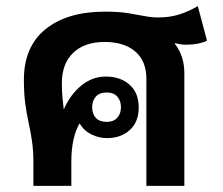

<svg xmlns="http://www.w3.org/2000/svg" viewBox="-20 -607 728 627"><path d="M89 0V-77Q89 -115 84.5 -146Q80 -177 73.5 -206Q67 -235 62.5 -268.5Q58 -302 58 -346Q58 -455 129 -512Q200 -569 323 -569Q368 -569 398.5 -564Q429 -559 452 -554.5Q475 -550 497 -550Q535 -550 566 -560Q597 -570 626 -587L656 -474Q628 -461 589 -461Q571 -461 552 -466L551 -464Q582 -424 582 -368V0H458V-350Q458 -408 421.5 -439Q385 -470 322 -470Q256 -470 219 -434.5Q182 -399 182 -335Q182 -308 184 -288Q186 -268 188 -251H189Q210 -299 246 -328Q282 -357 325 -357Q373 -357 403 -330.5Q433 -304 433 -256Q433 -209 404 -182.5Q375 -156 329 -156Q303 -156 278.5 -168Q254 -180 240 -204Q228 -185 220.5 -153Q213 -121 213 -81V0ZM328 -209Q351 -209 363 -222.5Q375 -236 375 -257Q375 -278 363 -291.5Q351 -305 328 -305Q305 -305 293 -291.5Q281 -278 281 -257Q281 -235 293 -222Q305 -209 328 -209Z"/></svg>

Font: Noto Sans Thai Looped SemiBold
Style: Regular
Weight: 600
Designer: Sasikarn Vongin, Ben Mitchell
Foundry: The Fontpad Ltd
Version: Version 1.001; ttfautohint (v1.8.4.7-5d5b)